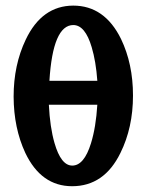

<svg xmlns="http://www.w3.org/2000/svg" viewBox="-20 -641 539 681"><path d="M451.7 -302.2Q451.7 -188.5 407.2 -98.6Q349.6 19.5 235.8 19.5Q126 19.5 69.8 -98.6Q28.8 -186.5 28.3 -298.3Q28.3 -410.6 71.3 -500.5Q128.4 -620.6 239.7 -621.1Q351.1 -621.1 409.2 -502.9Q451.7 -414.6 451.7 -302.2ZM325.2 -354.5Q320.3 -423.3 305.2 -473.6Q282.2 -551.8 240.2 -552.2Q167.5 -552.2 155.3 -354.5ZM325.2 -269.5H153.3Q157.2 -189.5 173.3 -133.8Q196.3 -53.7 236.3 -53.7Q278.3 -53.7 302.7 -132.8Q320.3 -189.5 325.2 -269.5Z"/></svg>

Font: Accordance
Style: Bold
Weight: 700
Version: Version 1.2 (build January 31, 2020) Miklal Software Solutio